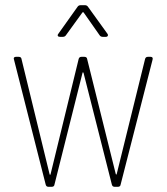

<svg xmlns="http://www.w3.org/2000/svg" viewBox="-20 -720 642 740"><path d="M156 -9 34 -490 33 -494Q33 -501 42 -501H52Q62 -501 63 -492L171 -49Q172 -46 173 -46Q174 -46 175 -49L283 -492Q285 -501 294 -501H305Q315 -501 316 -492L426 -50Q427 -47 428 -47Q429 -47 430 -50L539 -492Q541 -501 550 -501H560Q571 -501 568 -490L445 -9Q444 0 434 0H422Q413 0 411 -9L302 -439Q301 -441 300 -441.5Q299 -442 298 -439L190 -9Q189 0 179 0H167Q158 0 156 -9ZM205 -590 279 -694Q283 -700 291 -700H307Q315 -700 319 -694L394 -590Q396 -588 396 -584Q396 -582 394 -580Q392 -578 388 -578H376Q368 -578 364 -584L303 -671Q302 -673 300 -673Q298 -673 297 -671L234 -584Q230 -578 222 -578H211Q205 -578 203 -581.5Q201 -585 205 -590Z"/></svg>

Font: Barlow Semi Condensed Thin
Style: Regular
Weight: 250
Width: 4
Designer: Jeremy Tribby
Foundry: Tribby Type
Version: Version 1.408